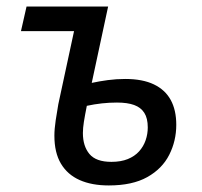

<svg xmlns="http://www.w3.org/2000/svg" viewBox="-20 -556 616 586"><path d="M312 10Q260 10 223 -6.5Q186 -23 166 -56.5Q146 -90 146 -142Q146 -162 150 -189Q154 -216 158 -238L206 -461H44L61 -536H310L260 -303Q283 -308 309 -311.5Q335 -315 362 -315Q415 -315 449.5 -298.5Q484 -282 501 -251Q518 -220 518 -175Q518 -126 496.5 -83.5Q475 -41 429.5 -15.5Q384 10 312 10ZM320 -62Q349 -62 370 -70.5Q391 -79 404.5 -94Q418 -109 424.5 -128Q431 -147 431 -167Q431 -195 420.5 -211.5Q410 -228 389.5 -235.5Q369 -243 337 -243Q314 -243 291 -240.5Q268 -238 245 -233Q239 -203 236 -184Q233 -165 233 -150Q233 -110 253 -86Q273 -62 320 -62Z"/></svg>

Font: Noto Sans Display
Style: Italic
Weight: 400
Italic angle: -12°
Designer: Monotype Design Team
Foundry: Monotype Imaging Inc.
Version: Version 2.003